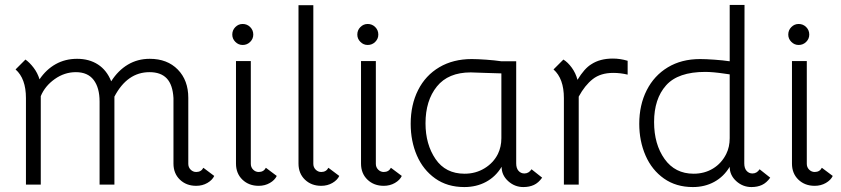

<svg xmlns="http://www.w3.org/2000/svg" viewBox="-20 -747 3403 777"><path d="M847 -35Q839 -18 819 -6.5Q799 5 774 5Q734 5 708 -20Q682 -45 682 -85V-350Q679 -404 655 -429.5Q631 -455 585 -455Q495 -455 443 -356V0H383V-336Q383 -392 359 -423.5Q335 -455 287 -455Q241 -455 201.5 -427Q162 -399 145 -358V0H85V-350Q85 -429 43 -466L83 -506Q100 -494 116 -473Q132 -452 140 -426Q167 -466 205.5 -487.5Q244 -509 292 -509Q341 -509 376.5 -486Q412 -463 430 -418Q458 -462 497.5 -485.5Q537 -509 586 -509Q657 -509 699.5 -465.5Q742 -422 742 -351V-84Q742 -70 751.5 -60.5Q761 -51 774 -51Q794 -51 803 -68Z M1027 -51Q1047 -51 1056 -68L1100 -35Q1092 -18 1072 -6.5Q1052 5 1027 5Q987 5 961 -20Q935 -45 935 -85V-500H995V-84Q995 -70 1004.5 -60.5Q1014 -51 1027 -51ZM920 -607Q920 -625 932.5 -637.5Q945 -650 962 -650Q980 -650 992.5 -637.5Q1005 -625 1005 -607Q1005 -590 992.5 -577.5Q980 -565 962 -565Q945 -565 932.5 -577.5Q920 -590 920 -607Z M1280 -51Q1300 -51 1309 -68L1353 -35Q1345 -18 1325 -6.5Q1305 5 1280 5Q1240 5 1214 -20Q1188 -45 1188 -85V-726H1248V-84Q1248 -70 1257.5 -60.5Q1267 -51 1280 -51Z M1533 -51Q1553 -51 1562 -68L1606 -35Q1598 -18 1578 -6.5Q1558 5 1533 5Q1493 5 1467 -20Q1441 -45 1441 -85V-500H1501V-84Q1501 -70 1510.5 -60.5Q1520 -51 1533 -51ZM1426 -607Q1426 -625 1438.5 -637.5Q1451 -650 1468 -650Q1486 -650 1498.5 -637.5Q1511 -625 1511 -607Q1511 -590 1498.5 -577.5Q1486 -565 1468 -565Q1451 -565 1438.5 -577.5Q1426 -590 1426 -607Z M1642 -246Q1642 -323 1672 -382.5Q1702 -442 1758 -475Q1814 -508 1889 -508Q1912 -508 1947 -505.5Q1982 -503 2009 -499H2069V-86Q2069 -66 2078.5 -55.5Q2088 -45 2102 -45Q2120 -45 2131 -62L2174 -28Q2159 -7 2140.5 1.5Q2122 10 2098 10Q2063 10 2036.5 -14Q2010 -38 2010 -72Q1986 -32 1947 -11Q1908 10 1859 10Q1790 10 1741 -25Q1692 -60 1667 -118Q1642 -176 1642 -246ZM1995 -124Q2009 -153 2009 -188V-450L1943 -452L1885 -454Q1794 -454 1748 -397Q1702 -340 1702 -248Q1702 -163 1742.5 -103.5Q1783 -44 1860 -44Q1905 -44 1941 -66Q1977 -88 1995 -124Z M2520 -501V-445Q2491 -452 2462 -452Q2411 -452 2379 -427Q2347 -402 2322 -356V0H2262V-350Q2262 -429 2220 -466L2260 -506Q2278 -495 2294 -473Q2310 -451 2317 -424Q2345 -470 2373 -487Q2408 -510 2460 -510Q2490 -510 2520 -501Z M2567 -246Q2567 -322 2597 -381.5Q2627 -441 2682.5 -474.5Q2738 -508 2813 -508Q2836 -508 2871 -505.5Q2906 -503 2933 -499V-727H2993L2992 -86Q2992 -66 3001.5 -55.5Q3011 -45 3025 -45Q3043 -45 3054 -62L3097 -28Q3082 -7 3063.5 1.5Q3045 10 3021 10Q2986 10 2959.5 -14Q2933 -38 2933 -72Q2909 -32 2870.5 -11Q2832 10 2784 10Q2716 10 2667 -24.5Q2618 -59 2592.5 -117.5Q2567 -176 2567 -246ZM2919 -124Q2933 -152 2933 -188V-446L2912 -449Q2865 -456 2834 -456Q2724 -456 2675.5 -401.5Q2627 -347 2627 -253Q2627 -163 2669.5 -103.5Q2712 -44 2787 -44Q2831 -44 2865.5 -65Q2900 -86 2919 -124Z M3277 -51Q3297 -51 3306 -68L3350 -35Q3342 -18 3322 -6.5Q3302 5 3277 5Q3237 5 3211 -20Q3185 -45 3185 -85V-500H3245V-84Q3245 -70 3254.5 -60.5Q3264 -51 3277 -51ZM3170 -607Q3170 -625 3182.5 -637.5Q3195 -650 3212 -650Q3230 -650 3242.5 -637.5Q3255 -625 3255 -607Q3255 -590 3242.5 -577.5Q3230 -565 3212 -565Q3195 -565 3182.5 -577.5Q3170 -590 3170 -607Z"/></svg>

Font: Bellota
Style: Regular
Weight: 400
Designer: Kemie Guaida
Foundry: Kemie Guaida
Version: Version 4.001